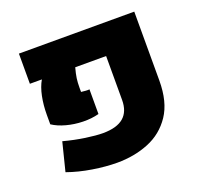

<svg xmlns="http://www.w3.org/2000/svg" viewBox="-109 -715 900 853"><g transform="rotate(-20 341.5 -288.5)"><path d="M307.1 14.2Q254.4 14.2 191.7 4.2Q128.9 -5.9 75.7 -24.9L109.4 -159.2Q160.2 -145.5 210.2 -138.2Q260.3 -130.9 293 -130.9Q358.4 -131.3 390.1 -158.7Q421.9 -186 421.9 -240.7V-448.2H275.9Q268.1 -419.9 265.4 -400.4Q262.7 -380.9 262.7 -356.9V-336.4Q272.9 -335 284.9 -334.2Q296.9 -333.5 301.8 -334.5V-217.8Q266.6 -208.5 226.3 -209.5Q186 -210.4 148.7 -220.5Q111.3 -230.5 85 -248V-292.5Q85 -338.4 93.3 -379.2Q101.6 -419.9 118.2 -448.2H61.5V-590.8H606.9V-265.1Q606.9 -164.1 565.7 -102.5Q524.4 -41 456.3 -13.4Q388.2 14.2 307.1 14.2Z"/></g></svg>

Font: Heebo Black
Style: Regular
Weight: 900
Designer: Oded Ezer
Foundry: Ezer Type House
Version: Version 3.100